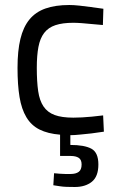

<svg xmlns="http://www.w3.org/2000/svg" viewBox="-20 -530 477 767"><path d="M373 127Q373 175 347 196Q321 217 279 217Q262 217 246.5 216.5Q231 216 219 214Q205 212 193 210L196 162Q208 163 219 164Q229 165 240 165Q251 165 262 165Q283 165 294.5 156.5Q306 148 306 127Q306 108 294.5 100.5Q283 93 262 93H220V8Q171 4 138 -12.5Q105 -29 85.5 -61.5Q66 -94 58 -142.5Q50 -191 50 -259Q50 -327 61.5 -374.5Q73 -422 97.5 -452Q122 -482 161.5 -496Q201 -510 257 -510Q274 -510 297.5 -507.5Q321 -505 342 -502Q367 -498 393 -495L391 -430Q368 -432 346 -434Q327 -436 307 -437.5Q287 -439 273 -439Q230 -439 201.5 -429.5Q173 -420 156.5 -398.5Q140 -377 133.5 -342.5Q127 -308 127 -259Q127 -204 132.5 -166Q138 -128 154 -104.5Q170 -81 198.5 -70.5Q227 -60 273 -60Q287 -60 307.5 -61Q328 -62 347 -64Q369 -66 392 -69L395 -4Q370 0 345 3Q324 5 301 7.5Q278 10 261 10V49Q317 49 345 64Q373 79 373 127Z"/></svg>

Font: TitilliumText22L 400 wt
Style: 400 wt
Weight: 400
Designer: Campivisivi
Foundry: Campivisivi
Version: 1.000